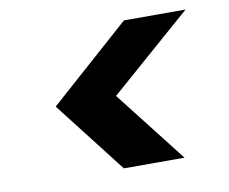

<svg xmlns="http://www.w3.org/2000/svg" viewBox="-58 -644 703 589"><g transform="rotate(-10 294.0 -349.5)"><path d="M554 -573 298 -349 472 -126H283L110 -349L362 -573Z"/></g></svg>

Font: DM Sans 24pt Black
Style: Italic
Weight: 900
Italic angle: -10°
Designer: Colophon Foundry, Jonny Pinhorn
Foundry: Colophon Foundry
Version: Version 4.004;gftools[0.9.30]